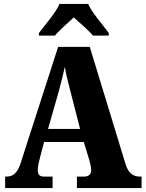

<svg xmlns="http://www.w3.org/2000/svg" viewBox="-20 -951 736 971"><path d="M177 -784V-771H258C277 -795 325 -837 353 -863C380 -839 436 -790 450 -771H530V-784C503 -822 445 -886 426 -931H281C262 -886 205 -822 177 -784ZM6 0H246V-58H203C178 -58 171 -70 171 -92C171 -111 179 -141 183 -157L203 -233H404L432 -140C435 -130 441 -108 441 -90C441 -65 423 -58 405 -58H369V0H696V-58H687C654 -58 629 -75 615 -121L434 -714H274L85 -128C67 -70 42 -58 12 -58H6ZM223 -299 278 -492C288 -529 298 -571 308 -613C315 -570 326 -529 336 -490L385 -299Z"/></svg>

Font: Noto Serif Georgian Condensed Black
Style: Regular
Weight: 900
Width: 3
Designer: Monotype Design Team, Akaki Razmadze
Foundry: Google LLC
Version: Version 2.003